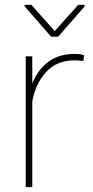

<svg xmlns="http://www.w3.org/2000/svg" viewBox="-20 -756 374 776"><path d="M319.8 -532.7 316.9 -509.3Q309.1 -510.3 300.5 -511.2Q292 -512.2 282.7 -512.2Q209 -512.2 166 -464.6Q123 -417 110.4 -345.7V0H84V-528.3H110.4V-418.5Q132.3 -473.6 175 -505.9Q217.8 -538.1 282.7 -538.1Q294.9 -538.1 304.2 -536.6Q313.5 -535.2 319.8 -532.7ZM106.9 -736.3 201.2 -630.4 295.9 -736.3H321.8V-730L215.3 -607.9H186.5L79.1 -731V-736.3Z"/></svg>

Font: Vazirmatn RD Thin
Style: Regular
Weight: 100
Designer: Saber Rastikerdar
Foundry: Saber Rastikerdar
Version: Version 32.102